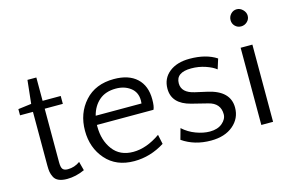

<svg xmlns="http://www.w3.org/2000/svg" viewBox="-89 -886 1674 1105"><g transform="rotate(-15 748.5 -334.0)"><path d="M99 -92V-413H22V-450L101 -460L116 -599H169V-460H277V-413H169V-94Q169 -63 178 -52.5Q187 -42 208 -42Q248 -42 281 -66L295 -13Q242 11 190 11Q160 11 140.5 2.5Q121 -6 112.5 -23Q104 -40 101.5 -55Q99 -70 99 -92Z M597 -475Q685 -475 733 -430.5Q781 -386 781 -305Q781 -262 772 -245H435V-235Q435 -153 477 -97Q519 -41 598 -41Q677 -41 760 -99L772 -42Q686 12 590 12Q483 12 421.5 -58Q360 -128 360 -230Q360 -334 423.5 -404.5Q487 -475 597 -475ZM594 -419Q532 -419 494 -386Q456 -353 442 -298H715Q716 -304 716 -316Q716 -365 680.5 -392Q645 -419 594 -419Z M1043 -419Q952 -419 952 -354Q952 -298 1028 -281L1099 -265Q1229 -236 1229 -136Q1229 -72 1179.5 -30Q1130 12 1047 12Q949 12 877 -38L895 -103Q929 -72 972.5 -56Q1016 -40 1054 -40Q1101 -40 1128.5 -63.5Q1156 -87 1156 -116Q1156 -182 1086 -199L990 -223Q881 -251 881 -341Q881 -402 926.5 -438.5Q972 -475 1048 -475Q1146 -475 1208 -434L1189 -374Q1167 -392 1127 -405.5Q1087 -419 1043 -419Z M1419 -460V0H1349V-460ZM1384 -680Q1404 -680 1420 -664Q1436 -648 1436 -628Q1436 -607 1420.5 -592.5Q1405 -578 1384 -578Q1363 -578 1348.5 -592.5Q1334 -607 1334 -628Q1334 -649 1348.5 -664.5Q1363 -680 1384 -680Z"/></g></svg>

Font: Quattrocento Sans
Style: Regular
Weight: 400
Designer: Pablo Impallari
Foundry: Pablo Impallari, Igino Marini, Brenda Gallo
Version: Version 2.000